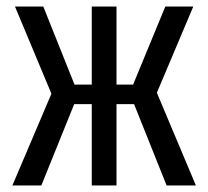

<svg xmlns="http://www.w3.org/2000/svg" viewBox="-20 -570 640 590"><path d="M107 0 208 -250H262V0H338V-250H392L492 0H582L462 -285L574 -550H488L389 -310H338V-550H262V-310H209L113 -550H26L138 -282L18 0Z"/></svg>

Font: Tekne LDO
Style: Regular
Weight: 400
Monospace: yes
Designer: Alessio Laiso, Mario Rullo, Paolo Rosset
Foundry: Alessio Laiso
Version: Version 1.000;hotconv 1.0.109;makeotfexe 2.5.65596